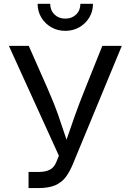

<svg xmlns="http://www.w3.org/2000/svg" viewBox="-20 -962 668 982"><path d="M126 0V-82.5H176.8Q212.9 -82.5 234.9 -94Q256.8 -105.5 267.6 -132.3L281.2 -165.5L25.4 -727.5H127L222.7 -510.7Q256.3 -434.6 278.1 -372.3Q299.8 -310.1 320.3 -247.6Q339.8 -305.2 362.5 -369.1Q385.3 -433.1 416.5 -510.7L503.4 -727.5H603L351.6 -120.1Q336.9 -85 317.4 -57.9Q297.9 -30.8 264.4 -15.4Q231 0 175.3 0ZM314 -804.2Q274.4 -804.2 242.4 -822.5Q210.4 -840.8 191.4 -872.3Q172.4 -903.8 172.4 -942.4H236.8Q236.8 -909.2 258.5 -887.9Q280.3 -866.7 314 -866.7Q347.7 -866.7 369.4 -887.9Q391.1 -909.2 391.1 -942.4H455.6Q455.6 -903.8 436.8 -872.6Q418 -841.3 386 -822.8Q354 -804.2 314 -804.2Z"/></svg>

Font: Inter
Style: Regular
Weight: 400
Designer: Rasmus Andersson
Foundry: rsms
Version: Version 4.001;git-9221beed3